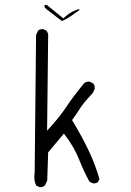

<svg xmlns="http://www.w3.org/2000/svg" viewBox="-20 -777 540 790"><path d="M172.4 -756.8Q171.9 -756.8 170.4 -756.8Q166.5 -756.8 162.6 -755.4L164.6 -745.1L174.3 -736.8L234.9 -690.4Q252.9 -697.8 270.5 -710Q288.1 -722.2 307.1 -735.8Q306.6 -738.3 305.7 -739.7Q273.9 -731.4 249 -709L240.7 -701.2ZM142.1 -7.3Q143.1 -6.8 146.5 -6.8Q149.9 -6.8 155 -8.5Q160.2 -10.3 165 -14.2L174.3 -34.2L178.2 -150.4L242.7 -227.1L252.9 -213.9Q286.1 -169.4 305.4 -120.8Q324.7 -72.3 348.1 -29.3L361.8 -22.9Q363.3 -22.5 365.5 -22.5Q367.7 -22.5 371.1 -22.9Q377.4 -23.9 383.3 -27.8L389.2 -40.5Q372.1 -100.1 344.7 -157.7Q317.4 -215.3 280.8 -275.4L276.4 -282.7Q296.9 -311 310.5 -332.8Q324.2 -354.5 361.3 -393.6L369.1 -409.2Q369.6 -412.6 369.6 -415.5Q369.6 -426.3 363.8 -433.6L349.1 -440.9Q347.7 -441.4 344.2 -441.4Q340.8 -441.4 335.9 -439.9Q331.1 -438.5 326.7 -435.1Q280.8 -379.4 255.9 -341.6Q231 -303.7 197.3 -265.6L173.8 -239.3L178.2 -637.7L171.9 -650.4L158.7 -656.7Q157.2 -657.2 155 -657.2Q152.8 -657.2 149.4 -656.7Q143.1 -655.8 137.2 -651.9L128.4 -633.3L122.6 -65.4Q121.1 -55.7 121.1 -48.8Q121.1 -29.3 128.9 -13.7Z"/></svg>

Font: NaikaiFont
Style: ExtraLight
Weight: 200
Version: Version 1.89